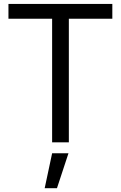

<svg xmlns="http://www.w3.org/2000/svg" viewBox="-20 -748 635 1009"><path d="M24.4 -649.4V-727.5H570.3V-649.4H341.8V0H253.9V-649.4ZM214.8 241.2 253.9 57.6H339.8L279.3 241.2Z"/></svg>

Font: Inter Tight
Style: Regular
Weight: 400
Designer: Rasmus Andersson
Foundry: rsms
Version: Version 3.002